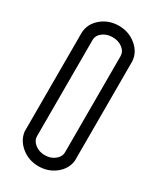

<svg xmlns="http://www.w3.org/2000/svg" viewBox="-137 -532 483 588"><g transform="rotate(30 104.0 -238.0)"><path d="M154 -68V-407Q154 -424 139.5 -435Q125 -446 104.5 -446Q84 -446 69.5 -435Q55 -424 55 -407V-68Q55 -52 69.5 -40.5Q84 -29 104.5 -29Q125 -29 139.5 -40.5Q154 -52 154 -68ZM193 -412V-61Q190 -31 164.5 -10.5Q139 10 104.5 10Q70 10 44.5 -10.5Q19 -31 15 -61V-410Q16 -442 42 -464Q68 -486 104 -486Q139 -486 165 -464.5Q191 -443 193 -412Z"/></g></svg>

Font: RIT Chingam
Style: Regular
Weight: 400
Version: Version 1.2.1